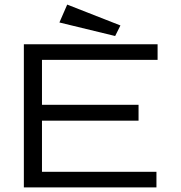

<svg xmlns="http://www.w3.org/2000/svg" viewBox="-20 -817 790 837"><path d="M84 0V-624H667V-556H163V-360H584V-291H163V-68H662V0ZM482 -660 239 -719 273 -797 505 -706Z"/></svg>

Font: Inconsolata ExtraExpanded Thin
Style: Regular
Weight: 100
Width: 8
Monospace: yes
Designer: Raph Levien, Cyreal, Brenton Simpson
Foundry: Raph Levien, Cyreal, Google
Version: Version 3.100; ttfautohint (v1.8.4.7-5d5b)